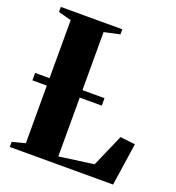

<svg xmlns="http://www.w3.org/2000/svg" viewBox="-134 -850 875 957"><g transform="rotate(20 303.0 -371.5)"><path d="M25 0V-27L94 -45V-698L25.5 -716V-743H351.5V-716L268.5 -698V-38.5L452 -63.5L527 -235L606.5 -226L573 0ZM385.5 -390V-350.5H17.5V-390Z"/></g></svg>

Font: Merriweather 120pt ExtraBold
Style: Regular
Weight: 800
Version: Version 2.100